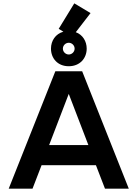

<svg xmlns="http://www.w3.org/2000/svg" viewBox="-20 -1125 820 1145"><path d="M32 0H174L228 -140H552L606 0H748L470 -700H310ZM273 -260 390 -565 507 -260ZM284 -835C284 -778 323 -730 390 -730C457 -730 497 -778 497 -835C497 -879 473 -918 432 -933L520 -1047L423 -1105L330 -953L358 -936C311 -923 284 -882 284 -835ZM355 -835C355 -855 372 -870 390 -870C408 -870 425 -855 425 -835C425 -815 408 -800 390 -800C372 -800 355 -815 355 -835Z"/></svg>

Font: KT Kiyosuna Sans Bold
Style: Regular
Weight: 700
Designer: [Zen Kaku Gothic] Yoshimichi Ohira
Version: Version 1.010;Glyphs 3.1.2 (3151)